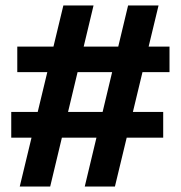

<svg xmlns="http://www.w3.org/2000/svg" viewBox="-20 -680 659 700"><path d="M289 0 447 -660H558L399 0ZM21 -178V-272H575V-178ZM52 0 211 -660H321L163 0ZM43 -417V-510H598V-417Z"/></svg>

Font: Bricolage Grotesque 96pt ExtraBold SemiBold
Style: Regular
Weight: 600
Version: Version 1.001;gftools[0.9.33.dev8+g029e19f]